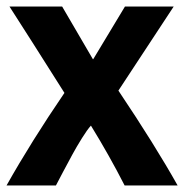

<svg xmlns="http://www.w3.org/2000/svg" viewBox="-20 -559 570 587"><path d="M523 8H361Q314 -84 258 -175Q247 -163 230.5 -136.5Q214 -110 201.5 -87Q189 -64 172 -32Q155 0 151 8H0Q76 -127 177 -275L80 -428L9 -539H170L264 -378H265L362 -539H511L342 -282Q454 -115 523 8Z"/></svg>

Font: Repo
Style: Bold
Weight: 700
Designer: Stefan Peev
Foundry: Context Ltd
Version: Version 001.000